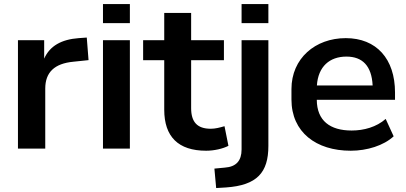

<svg xmlns="http://www.w3.org/2000/svg" viewBox="-20 -739 2020 955"><path d="M205.1 0V-298.3C205.1 -379.4 251 -423.3 345.7 -432.1L420.4 -439.9L411.6 -552.2L371.1 -549.3C286.1 -543 227.5 -510.7 199.7 -447.3V-539.1H69.3V0Z M626 -624V-718.8H492.2V-624ZM626 0V-539.1H492.2V0Z M1005.4 10.7C1045.9 10.7 1088.9 0.5 1116.2 -13.7L1096.7 -111.3C1073.2 -104.5 1051.3 -98.6 1028.3 -98.6C960.4 -98.6 930.7 -132.8 930.7 -201.2V-439.5H1093.8V-539.1H930.7V-674.8H796.9V-539.1H691.9V-439.5H796.9V-193.4C796.9 -59.1 866.7 10.7 1005.4 10.7Z M1104 193.4C1258.3 182.6 1314.9 119.6 1314.9 -13.2V-539.1H1181.6V4.4C1181.6 60.5 1154.8 90.8 1098.1 94.7L1046.4 99.6L1055.2 196.3ZM1314.9 -624V-718.8H1181.6V-624Z M1724.6 10.7C1805.7 10.7 1888.7 -15.1 1938 -61L1898.4 -147.5C1852.1 -106.9 1790 -89.8 1729 -89.8C1622.1 -89.8 1556.2 -138.2 1555.7 -242.7H1944.8V-278.8C1944.8 -446.3 1852.5 -549.3 1699.7 -549.3C1548.3 -549.3 1429.7 -448.7 1429.7 -295.9V-244.1C1429.7 -81.5 1552.2 10.7 1724.6 10.7ZM1703.1 -457.5C1783.2 -457.5 1828.6 -411.1 1833.5 -314H1556.2C1562.5 -408.2 1619.6 -457.5 1703.1 -457.5Z"/></svg>

Font: Winston SemiBold
Style: Regular
Weight: 600
Designer: Vernon Adams, Kim Jin-seong, David Berlow, Cristiano Sobral
Foundry: The Winston Project Authors
Version: Version 3.004